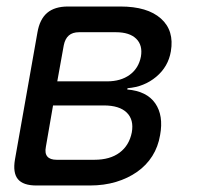

<svg xmlns="http://www.w3.org/2000/svg" viewBox="-20 -570 640 590"><path d="M92 0Q51 0 35 -19.5Q19 -39 26 -80L95 -470Q102 -511 125 -530.5Q148 -550 189 -550H350Q433 -550 474.5 -513Q516 -476 505 -412Q497 -365 460 -334Q423 -303 372 -299L371 -295Q431 -290 457 -252.5Q483 -215 472 -155Q466 -119 448 -90.5Q430 -62 401.5 -42Q373 -22 336.5 -11Q300 0 256 0ZM143 -246 121 -119Q117 -99 125.5 -89Q134 -79 154 -79H270Q318 -79 347.5 -101Q377 -123 385 -163Q392 -202 369.5 -224Q347 -246 299 -246ZM223 -471Q203 -471 191.5 -461Q180 -451 176 -431L156 -320H309Q351 -320 378.5 -340Q406 -360 413 -396Q419 -431 398.5 -451Q378 -471 336 -471Z"/></svg>

Font: Maple Mono NL
Style: Italic
Weight: 400
Italic angle: -10°
Monospace: yes
Designer: subframe7536
Version: Version 7.000